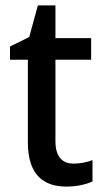

<svg xmlns="http://www.w3.org/2000/svg" viewBox="-20 -680 384 710"><path d="M252 -75C209 -75 185 -102 185 -158V-459H317V-539H185V-660H120L88 -543L17 -508V-459H83V-154C83 -32 142 10 226 10C263 10 299 2 322 -9V-88C302 -80 276 -75 252 -75Z"/></svg>

Font: Noto Sans Myanmar SemiCondensed Medium
Style: Regular
Weight: 500
Width: 4
Designer: Monotype Design Team
Foundry: Monotype Imaging Inc.
Version: Version 2.107